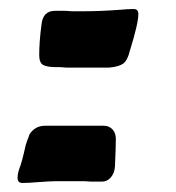

<svg xmlns="http://www.w3.org/2000/svg" viewBox="-20 -522 390 426"><path d="M67 -400Q67 -429 72 -467Q75 -498 102 -498H125L140 -497H162Q201 -497 242 -500Q264 -502 276 -502Q287 -502 287 -491Q287 -470 268 -409Q263 -388 253.5 -381Q244 -374 222 -372H127L114 -373H106Q84 -373 75.5 -378Q67 -383 67 -400ZM19 -127Q19 -137 23 -148Q29 -163 37 -200L41 -212Q42 -214 43.5 -218Q45 -222 45 -223Q57 -243 80 -243H210Q222 -243 229.5 -235Q237 -227 237 -214Q237 -194 235 -152Q234 -138 226 -128.5Q218 -119 206 -119H183L167 -120H105Q92 -120 66 -118Q42 -116 30 -116Q19 -116 19 -127Z"/></svg>

Font: Bangerz Fix
Style: Regular
Weight: 400
Designer: vernon adams
Foundry: Vernon Adams
Version: Version 2.10;December 28, 2023;FontCreator 13.0.0.2683 64-bi